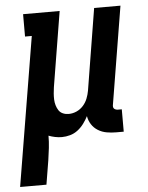

<svg xmlns="http://www.w3.org/2000/svg" viewBox="-80 -573 632 821"><g transform="rotate(-5 236.5 -162.5)"><path d="M-27 205 79 -434H50V-530H207L154 -207Q152 -194 151 -180.5Q150 -167 150.5 -154.5Q151 -142 154.5 -130Q158 -118 164.5 -108Q171 -98 182.5 -93Q194 -88 207 -88Q225 -88 241.5 -95.5Q258 -103 270 -116.5Q282 -130 288.5 -146.5Q295 -163 298 -180L355 -530H468L399 -111Q398 -107 398.5 -102Q399 -97 402 -94Q405 -91 409.5 -89.5Q414 -88 418 -88H435V8H402Q382 8 362 4.5Q342 1 325 -9.5Q308 -20 297.5 -36.5Q287 -53 284 -72Q276 -56 264.5 -40.5Q253 -25 238 -13.5Q223 -2 205 3Q187 8 170 8Q155 8 140.5 5Q126 2 113 -3Q113 23 110 49.5Q107 76 103 102L86 205Z"/></g></svg>

Font: Iosevka Slab
Style: Bold Italic
Weight: 700
Italic angle: -9°
Monospace: yes
Designer: Belleve Invis
Foundry: Belleve Invis
Version: Version 11.1.0; ttfautohint (v1.8.3)